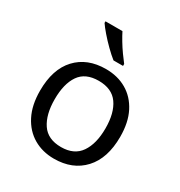

<svg xmlns="http://www.w3.org/2000/svg" viewBox="-181 -893 967 1029"><g transform="rotate(30 302.5 -378.0)"><path d="M551 -269Q551 -136 483.5 -63Q416 10 301 10Q230 10 174.5 -22.5Q119 -55 87 -117.5Q55 -180 55 -269Q55 -402 122 -474Q189 -546 304 -546Q377 -546 432.5 -513.5Q488 -481 519.5 -419.5Q551 -358 551 -269ZM146 -269Q146 -174 183.5 -118.5Q221 -63 303 -63Q384 -63 422 -118.5Q460 -174 460 -269Q460 -364 422 -418Q384 -472 302 -472Q220 -472 183 -418Q146 -364 146 -269ZM278 -766Q289 -744 305.5 -716.5Q322 -689 340.5 -663Q359 -637 374 -618V-606H315Q292 -624 263 -652.5Q234 -681 209.5 -709.5Q185 -738 173 -756V-766Z"/></g></svg>

Font: Noto Kufi Arabic
Style: Regular
Weight: 400
Designer: Monotype Design Team, David Williams, Khaled Hosny
Foundry: Google LLC
Version: Version 2.109; ttfautohint (v1.8.4.7-5d5b)